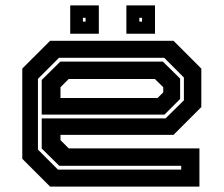

<svg xmlns="http://www.w3.org/2000/svg" viewBox="-20 -691 828 711"><path d="M622.5 -540 725.5 -437V-294.5L622.5 -191.5H204V-172L234.5 -141.5H718.5V0H165.5L62.5 -103V-437L165.5 -540ZM588 -477H198.5L120.5 -399V-137L194.5 -63H651V-77H199.5L134.5 -141V-252.5H593L661 -319.5V-404ZM583 -463 647 -400V-324.5L589 -266.5H134.5V-395L203.5 -463ZM553.5 -398.5H234.5L204 -368V-328H563.5L584.5 -349V-368ZM448 -566V-671H554V-566ZM240 -566V-671H346V-566ZM287 -611H297V-625H287ZM496 -611H506V-625H496Z"/></svg>

Font: Tourney Expanded Regular
Style: Bold
Weight: 700
Width: 7
Designer: Tyler Finck
Foundry: Etcetera Type Co
Version: Version 1.010; ttfautohint (v1.8.3)